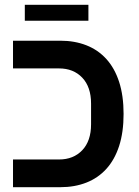

<svg xmlns="http://www.w3.org/2000/svg" viewBox="-20 -777 579 797"><path d="M34 -115H225Q285 -115 321.5 -153.5Q358 -192 358 -261V-347Q358 -416 321.5 -454.5Q285 -493 225 -493H34V-608H231Q290 -608 338.5 -589Q387 -570 421.5 -532Q456 -494 474.5 -437Q493 -380 493 -304Q493 -228 474.5 -171Q456 -114 421.5 -76Q387 -38 338.5 -19Q290 0 231 0H34ZM83 -757H347V-691H83Z"/></svg>

Font: IBM Plex Sans Hebrew SmBld
Style: Regular
Weight: 600
Designer: Mike Abbink, Paul van der Laan, Pieter van Rosmalen, Yanek Iontef
Foundry: Bold Monday
Version: Version 1.3